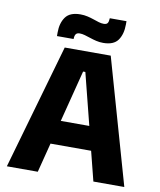

<svg xmlns="http://www.w3.org/2000/svg" viewBox="-90 -895 803 966"><g transform="rotate(10 311.5 -412.0)"><path d="M11.5 0 194.5 -639H429.5L611.5 0H453.5L318 -536H306.5L169.5 0ZM167 -150.5V-272H455V-150.5ZM380.5 -695.5Q362 -695.5 345 -699.5Q328 -703.5 312.5 -708.8Q297 -714 283 -718Q269 -722 257 -722Q243 -722 237.2 -714.2Q231.5 -706.5 231 -691V-689H146V-707Q146 -755.5 168 -786.2Q190 -817 244 -817Q263 -817 280.2 -813Q297.5 -809 312.5 -803.8Q327.5 -798.5 341 -794.5Q354.5 -790.5 366.5 -790.5Q381 -790.5 386.2 -798.2Q391.5 -806 392 -821.5V-823.5H477.5V-807Q477.5 -757 455.8 -726.2Q434 -695.5 380.5 -695.5Z"/></g></svg>

Font: Anek Gurmukhi Medium
Style: Bold
Weight: 700
Version: Version 1.003